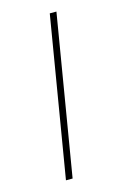

<svg xmlns="http://www.w3.org/2000/svg" viewBox="-91 -589 404 633"><g transform="rotate(-15 111.0 -272.5)"><path d="M54 0 144.9 -545.5H167.6L76.7 0Z"/></g></svg>

Font: Inter UI Thin
Style: Italic
Weight: 100
Italic angle: -9.39999°
Designer: Rasmus Andersson
Foundry: rsms
Version: 3.2;8d6f07862